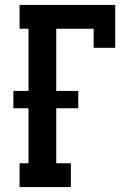

<svg xmlns="http://www.w3.org/2000/svg" viewBox="-20 -755 540 775"><path d="M59 0V-96H95V-318H34V-388H95V-639H59V-735H445V-562H358V-639H207V-388H296V-318H207V-96H266V0Z"/></svg>

Font: Iosevka Curly Slab
Style: Bold
Weight: 700
Monospace: yes
Designer: Belleve Invis
Foundry: Belleve Invis
Version: Version 22.1.2; ttfautohint (v1.8.4)